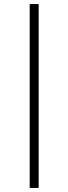

<svg xmlns="http://www.w3.org/2000/svg" viewBox="-20 -763 336 944"><path d="M126 161V-743H170V161Z"/></svg>

Font: Saira Expanded ExtraLight
Style: Regular
Weight: 250
Width: 7
Designer: Hector Gatti with collaboration of the Omnibus-Type team
Foundry: Omnibus-Type
Version: Version 1.101